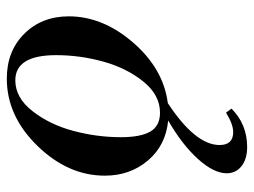

<svg xmlns="http://www.w3.org/2000/svg" viewBox="-111 -391 746 564"><g transform="rotate(-90 262.0 -109.0)"><path d="M112 244Q77 244 56 227.5Q35 211 35 184Q35 146 77 99.5Q119 53 190 12Q117 5 72.5 -47.5Q28 -100 28 -174Q28 -282 115.5 -372Q203 -462 313 -462Q394 -462 445 -410.5Q496 -359 496 -280Q496 -180 419 -91Q342 -2 241 11Q118 92 118 163Q118 203 156 203Q179 203 213 182L225 198Q179 244 112 244ZM213 -12Q265 -12 304.5 -61Q344 -110 363 -178.5Q382 -247 382 -317Q382 -437 308 -437Q257 -437 217.5 -386.5Q178 -336 159.5 -266.5Q141 -197 141 -127Q141 -69 157.5 -40.5Q174 -12 213 -12Z"/></g></svg>

Font: Libre Bodoni
Style: Italic
Weight: 400
Italic angle: -13°
Designer: Pablo Impallari, Rodrigo Fuenzalida
Foundry: Pablo Impallari, Rodrigo Fuenzalida
Version: Version 1.001